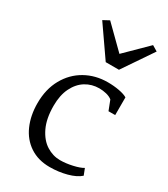

<svg xmlns="http://www.w3.org/2000/svg" viewBox="-212 -963 936 1069"><g transform="rotate(30 256.0 -428.0)"><path d="M51 0ZM459 -537V-423H416L392 -485Q377 -497 354.5 -502.5Q332 -508 309 -508Q261 -508 222 -484Q183 -460 159.5 -412.5Q136 -365 136 -297Q136 -214 162.5 -159Q189 -104 230.5 -78Q272 -52 318 -52Q355 -52 397 -61.5Q439 -71 460 -84L476 -43Q448 -18 396 -4Q344 10 287 10Q213 10 159.5 -25.5Q106 -61 78.5 -123.5Q51 -186 51 -265Q51 -355 88.5 -422Q126 -489 190 -525Q254 -561 333 -561Q372 -561 406.5 -554.5Q441 -548 459 -537ZM171 -866 309 -730 447 -866 482 -845 351 -652H266L132 -845Z"/></g></svg>

Font: Martel
Style: Regular
Weight: 400
Designer: Dan Reynolds
Foundry: Dan Reynolds
Version: Version 1.001; ttfautohint (v1.1) -l 5 -r 5 -G 72 -x 0 -D la